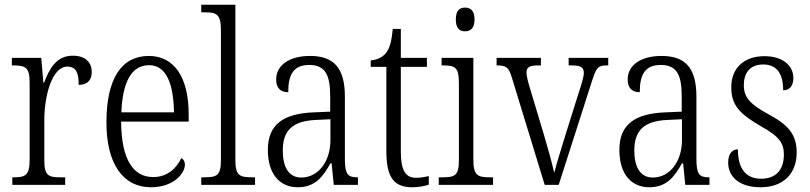

<svg xmlns="http://www.w3.org/2000/svg" viewBox="-20 -780 3419 810"><path d="M32 0H255V-32H235C186 -32 167 -38 167 -103V-275C167 -374 199 -499 264 -499C302 -499 312 -471 312 -422C351 -422 367 -444 367 -476C367 -517 341 -545 287 -545C217 -545 188 -489 166 -431H163L154 -536H30V-504H35C86 -504 105 -497 105 -433V-106C105 -39 86 -32 37 -32H32Z M617 10C713 10 760 -49 760 -85C760 -100 753 -109 745 -113C725 -71 687 -33 626 -33C542 -33 492 -107 491 -267H776V-298C776 -455 714 -544 608 -544C494 -544 429 -451 429 -263C429 -89 499 10 617 10ZM714 -306H492C497 -431 533 -505 609 -505C683 -505 712 -424 714 -306Z M829 0H1056V-32H1045C990 -32 973 -39 973 -105V-760H829V-728H844C890 -728 912 -722 912 -656V-105C912 -39 895 -32 840 -32H829Z M1236 10C1311 10 1343 -36 1374 -91H1379L1388 0H1490V-32H1487C1447 -32 1435 -45 1435 -110V-372C1435 -495 1387 -544 1288 -544C1198 -544 1145 -503 1145 -445C1145 -409 1163 -391 1196 -391C1196 -464 1217 -506 1285 -506C1356 -506 1373 -458 1373 -372V-309L1304 -306C1173 -301 1110 -253 1110 -148C1110 -41 1164 10 1236 10ZM1251 -31C1197 -31 1173 -77 1173 -145C1173 -225 1209 -270 1314 -274L1374 -277V-188C1374 -101 1324 -31 1251 -31Z M1720 10C1746 10 1772 5 1789 -1V-37C1770 -33 1756 -30 1735 -30C1692 -30 1671 -59 1671 -141V-498H1781V-536H1671V-658H1637C1632 -605 1624 -575 1607 -555C1593 -538 1572 -528 1544 -525V-498H1610V-143C1610 -29 1643 10 1720 10Z M1942 -648C1964 -648 1982 -660 1982 -698C1982 -736 1964 -748 1942 -748C1919 -748 1903 -736 1903 -698C1903 -660 1919 -648 1942 -648ZM1831 0H2060V-32H2046C1995 -32 1977 -40 1977 -106V-536H1843V-504H1851C1899 -504 1916 -496 1916 -431V-103C1916 -39 1898 -32 1847 -32H1831Z M2139 -454 2278 0H2337L2478 -440C2496 -495 2503 -504 2539 -504H2546V-536H2379V-504H2394C2430 -504 2443 -495 2443 -473C2443 -455 2434 -427 2418 -378L2365 -209C2342 -136 2325 -78 2318 -51C2310 -88 2290 -161 2274 -214L2216 -407C2209 -430 2201 -459 2201 -474C2201 -495 2213 -504 2248 -504H2262V-536H2075V-504C2115 -504 2126 -497 2139 -454Z M2719 10C2794 10 2826 -36 2857 -91H2862L2871 0H2973V-32H2970C2930 -32 2918 -45 2918 -110V-372C2918 -495 2870 -544 2771 -544C2681 -544 2628 -503 2628 -445C2628 -409 2646 -391 2679 -391C2679 -464 2700 -506 2768 -506C2839 -506 2856 -458 2856 -372V-309L2787 -306C2656 -301 2593 -253 2593 -148C2593 -41 2647 10 2719 10ZM2734 -31C2680 -31 2656 -77 2656 -145C2656 -225 2692 -270 2797 -274L2857 -277V-188C2857 -101 2807 -31 2734 -31Z M3189 10C3282 10 3341 -45 3341 -137C3341 -209 3309 -252 3222 -298C3149 -338 3118 -366 3118 -421C3118 -471 3143 -508 3200 -508C3255 -508 3284 -472 3284 -399C3312 -399 3327 -419 3327 -451C3327 -501 3285 -543 3205 -543C3120 -543 3065 -494 3065 -412C3065 -335 3101 -299 3194 -245C3268 -204 3287 -175 3287 -128C3287 -64 3254 -26 3191 -26C3121 -26 3093 -76 3093 -150C3072 -150 3052 -135 3052 -94C3052 -36 3097 10 3189 10Z"/></svg>

Font: Noto Serif Myanmar Condensed Light
Style: Regular
Weight: 300
Width: 3
Designer: Ben Mitchell and the Monotype Design Team
Foundry: Monotype Imaging Inc.
Version: Version 2.106